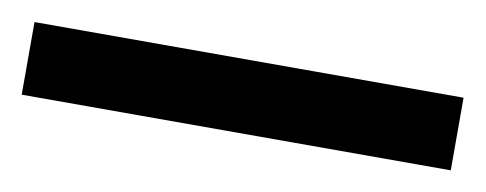

<svg xmlns="http://www.w3.org/2000/svg" viewBox="-28 16 509 201"><g transform="rotate(10 226.0 116.5)"><path d="M-2 78.1H454.1V155.3H-2Z"/></g></svg>

Font: Viking Open Sans Light
Style: Bold
Weight: 600
Foundry: Ascender Corporation
Version: Version 2.001